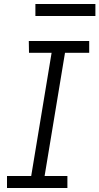

<svg xmlns="http://www.w3.org/2000/svg" viewBox="-20 -940 497 960"><path d="M15 0H317V-60H203L305 -676H426V-735H124L125 -676H238L136 -60H15ZM157 -860H457V-920H157Z"/></svg>

Font: Iosevka Sparkle Light
Style: Italic
Weight: 300
Italic angle: -9°
Designer: Belleve Invis
Foundry: Belleve Invis
Version: Version 4.5.0; ttfautohint (v1.8.3)